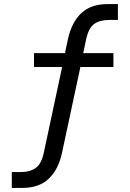

<svg xmlns="http://www.w3.org/2000/svg" viewBox="-20 -734 640 943"><path d="M38 189V111H83Q128 111 156.5 90Q185 69 196 12L289 -423L303 -405H147V-473H313L295 -455L314 -543Q332 -625 379.5 -669.5Q427 -714 509 -714H559V-636H516Q469 -636 441.5 -615.5Q414 -595 402 -536L385 -455L371 -473H537V-405H357L379 -424L284 19Q266 100 218.5 144.5Q171 189 89 189Z"/></svg>

Font: Nunito Sans 7pt
Style: Regular
Weight: 400
Designer: Vernon Adams
Foundry: Vernon Adams
Version: Version 3.101;gftools[0.9.27]